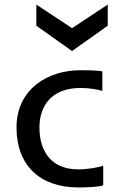

<svg xmlns="http://www.w3.org/2000/svg" viewBox="-20 -823 539 851"><path d="M327.1 -72.3C200.7 -72.3 154.8 -160.2 154.8 -257.8C154.8 -350.6 205.6 -433.1 336.9 -433.1C377.9 -433.1 415.5 -425.8 433.6 -419.9V-506.8C408.7 -511.2 370.6 -511.7 335.9 -511.7C193.8 -511.7 53.2 -429.7 53.2 -257.8C53.2 -87.9 159.7 7.8 326.2 7.8C360.8 7.8 412.6 6.3 437.5 -1.5V-88.9C419.4 -81.1 368.2 -72.3 327.1 -72.3ZM299.3 -596.7 457.5 -709V-802.7L299.3 -698.2L141.1 -802.7V-709Z"/></svg>

Font: Inder
Style: Regular
Weight: 400
Designer: Irina Smirnova
Foundry: Irina Smirnova
Version: Version 1.001